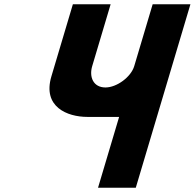

<svg xmlns="http://www.w3.org/2000/svg" viewBox="-20 -880 913 900"><path d="M872.6 -860H695.6L609.2 -570C594 -519 527.4 -470 474.4 -470C417.4 -470 397 -519 412.2 -570L498.6 -860H321.6L220.9 -522C178.4 -379 295.4 -332 389.4 -332H538.4L439.5 0H616.5Z"/></svg>

Font: Hussar
Style: BdOblThree
Weight: 700
Foundry: Cannot Into Space Fonts
Version: Version 2.00